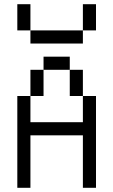

<svg xmlns="http://www.w3.org/2000/svg" viewBox="-20 -895 540 915"><path d="M62.5 -437.5V0H125Q125 0 125 -250H375Q375 -250 375 0H437.5V-437.5H375Q375 -437.5 375 -312.5H125Q125 -312.5 125 -437.5ZM125 -437.5H187.5Q187.5 -437.5 187.5 -562.5H125Q125 -562.5 125 -437.5ZM375 -437.5Q375 -437.5 375 -562.5H312.5Q312.5 -562.5 312.5 -437.5ZM187.5 -562.5H312.5V-625H187.5ZM125 -750V-687.5H375V-750ZM125 -750Q125 -750 125 -875H62.5Q62.5 -875 62.5 -750ZM375 -750H437.5Q437.5 -750 437.5 -875H375Q375 -875 375 -750Z"/></svg>

Font: CalcUnifontExMono
Style: Regular
Weight: 500
Version: Version 15.0.06